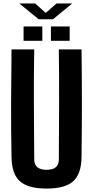

<svg xmlns="http://www.w3.org/2000/svg" viewBox="-20 -1087 541 1116"><path d="M251 9Q143 9 95.5 -33.5Q48 -76 47 -176Q44 -331 44.5 -488Q45 -645 47 -800H179Q176 -645 177 -480.5Q178 -316 179 -160Q179 -100 251 -100Q322 -100 322 -160Q323 -316 323.5 -480.5Q324 -645 322 -800H454Q456 -645 456 -488Q456 -331 454 -176Q453 -76 405.5 -33.5Q358 9 251 9ZM276 -850V-933H385V-850ZM117 -850V-933H226V-850ZM92 -1067H184L246 -1012L309 -1067H400L288 -975H205Z"/></svg>

Font: Big Shoulders Text ExtraBold
Style: Regular
Weight: 800
Designer: Patric King
Foundry: XO Type Co
Version: Version 1.000; ttfautohint (v1.8.2)